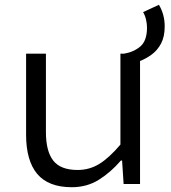

<svg xmlns="http://www.w3.org/2000/svg" viewBox="-20 -761 707 794"><path d="M571.8 -710.9 637.2 -741.2Q661.1 -701.2 661.1 -651.9Q661.1 -609.4 646.2 -581.3Q631.3 -553.2 607.9 -535.9Q584.5 -518.6 559.1 -508.8V0H491.2L484.9 -97.2H480Q438 -48.3 388.7 -17.6Q339.4 13.2 276.9 13.2Q180.2 13.2 134 -41.7Q87.9 -96.7 87.9 -204.1V-539.1H169.9V-214.8Q169.9 -135.7 200.2 -96.9Q230.5 -58.1 300.8 -58.1Q349.6 -58.1 390.1 -82.8Q430.7 -107.4 478 -163.1V-539.1H493.2Q533.7 -545.9 560.8 -569.3Q587.9 -592.8 587.9 -647Q587.9 -662.6 584 -679.7Q580.1 -696.8 571.8 -710.9Z"/></svg>

Font: Shanggu Mono N
Style: Regular
Weight: 350
Designer: GuiWonder
Version: Version 1.021